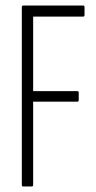

<svg xmlns="http://www.w3.org/2000/svg" viewBox="-20 -675 349 695"><path d="M63 0Q59 0 59 -6V-649Q59 -655 64 -655H281Q286 -655 286 -649V-621Q286 -615 281 -615H100V-345H260Q265 -345 265 -339V-313Q265 -307 260 -307H100V-6Q100 0 95 0Z"/></svg>

Font: Sofia Sans Extra Condensed Light
Style: Regular
Weight: 300
Designer: Botio Nikoltchev, Ani Petrova
Foundry: lettersoup
Version: Version 4.101